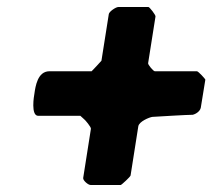

<svg xmlns="http://www.w3.org/2000/svg" viewBox="-20 -600 605 547"><path d="M352 -100 374 -240C376 -254 406 -266 414 -267C431 -268 512 -273 529 -273C538 -275 550 -283 552 -293L565 -373C565 -375 545 -397 541 -397H421C417 -397 401 -416 402 -420L423 -553C424 -557 406 -580 403 -580H317C310 -580 291 -567 290 -560L269 -427C265 -422 244 -400 241 -397H121C87 -397 81 -354 78 -333C77 -328 67 -270 89 -270H209C209 -270 217 -263 220 -260C222 -259 240 -238 239 -233L217 -93C216 -86 231 -73 238 -73H324C326 -73 351 -96 352 -100Z"/></svg>

Font: Asimov Print
Style: CIt
Weight: 500
Designer: Google
Version: Version 2.000980: 2014